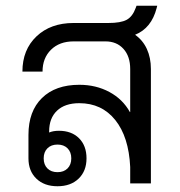

<svg xmlns="http://www.w3.org/2000/svg" viewBox="-20 -638 625 668"><path d="M450 -517Q477 -498 491 -467.5Q505 -437 505 -398V0H433V-57Q428 -162 381 -220.5Q334 -279 256 -279Q206 -279 178.5 -253Q151 -227 151 -181V-177Q165 -183 185 -183Q229 -183 255 -157Q281 -131 281 -87Q281 -43 253.5 -16.5Q226 10 180 10Q134 10 106.5 -16.5Q79 -43 79 -87V-169Q79 -251 126 -297Q173 -343 256 -343Q314 -343 360.5 -318Q407 -293 432 -248H433V-398Q433 -442 409.5 -468Q386 -494 347 -494H236Q187 -494 157.5 -465Q128 -436 128 -389H58Q58 -465 107 -511.5Q156 -558 236 -558H357Q400 -558 420.5 -569Q441 -580 452 -610L455 -618H527L525 -610Q507 -540 450 -517ZM180 -135Q158 -135 145 -122Q132 -109 132 -87Q132 -65 145 -52Q158 -39 180 -39Q202 -39 215 -52Q228 -65 228 -87Q228 -109 215 -122Q202 -135 180 -135Z"/></svg>

Font: Stavian Regular
Style: Regular
Weight: 400
Version: Version 1.000; ttfautohint (v1.6)